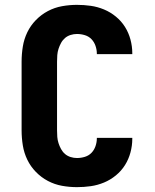

<svg xmlns="http://www.w3.org/2000/svg" viewBox="-20 -763 640 791"><path d="M297 8Q266 8 235.5 2.5Q205 -3 177.5 -17.5Q150 -32 128 -54.5Q106 -77 92.5 -105Q79 -133 74 -164Q69 -195 69 -226V-509Q69 -540 74 -571Q79 -602 92.5 -630Q106 -658 128 -680.5Q150 -703 177.5 -717.5Q205 -732 235.5 -737.5Q266 -743 297 -743Q326 -743 354 -739Q382 -735 408.5 -724Q435 -713 457.5 -694.5Q480 -676 495 -652Q510 -628 517.5 -600Q525 -572 525 -544V-540H379V-542Q379 -558 373.5 -574Q368 -590 357 -601.5Q346 -613 330 -618Q314 -623 297 -623Q284 -623 271 -619Q258 -615 248 -606.5Q238 -598 231.5 -586Q225 -574 221 -561.5Q217 -549 216 -536Q215 -523 215 -509V-226Q215 -212 216 -199Q217 -186 221 -173.5Q225 -161 231.5 -149Q238 -137 248 -128.5Q258 -120 271 -116Q284 -112 297 -112Q314 -112 330 -117Q346 -122 357 -133.5Q368 -145 373.5 -161Q379 -177 379 -193V-195H525V-191Q525 -163 517.5 -135Q510 -107 495 -83Q480 -59 457.5 -40.5Q435 -22 408.5 -11Q382 0 354 4Q326 8 297 8Z"/></svg>

Font: Iosevka Aile Heavy
Style: Regular
Weight: 900
Designer: Belleve Invis
Foundry: Belleve Invis
Version: Version 31.1.0; ttfautohint (v1.8.4)